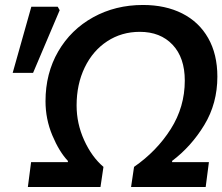

<svg xmlns="http://www.w3.org/2000/svg" viewBox="-20 -752 894 772"><path d="M105 -100H253V-105Q218 -142 190.5 -207.5Q163 -273 163 -345Q163 -457 214 -545Q265 -633 354.5 -682.5Q444 -732 555 -732Q645 -732 712.5 -698Q780 -664 817 -599Q854 -534 854 -444Q854 -336 801.5 -249.5Q749 -163 672 -105V-100H820L807 0H507L519 -81Q610 -144 666.5 -233Q723 -322 723 -428Q723 -520 674 -572Q625 -624 542 -624Q469 -624 411 -586Q353 -548 320.5 -480.5Q288 -413 288 -328Q288 -255 318.5 -188Q349 -121 396 -81L384 0H92ZM106 -725H212L220 -711L113 -459H31Z"/></svg>

Font: Nebula Sans Semibold
Style: Regular
Weight: 600
Italic angle: -9°
Designer: Paul D. Hunt for Adobe (as Source Sans)
Foundry: Nebula Entertainment & Broadcasting LLC
Version: Version 1.010